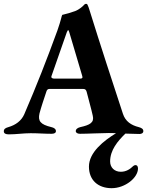

<svg xmlns="http://www.w3.org/2000/svg" viewBox="-24 -699 771 1006"><path d="M703 -33C663 -43 633 -63 620 -103C564 -273 501 -466 445 -646C442 -657 439 -664 435 -673C433 -678 430 -679 427 -679C425 -679 422 -678 419 -676C411 -667 393 -650 370 -641C345 -632 327 -627 302 -621C299 -617 296 -594 277 -540C221 -386 168 -251 103 -100C88 -66 58 -44 20 -33C6 -29 -4 -24 -4 -11C-4 1 7 5 22 5C62 5 97 -1 137 -1C177 -1 207 2 246 2C261 2 269 -3 269 -12C269 -23 259 -30 245 -33C187 -47 174 -65 183 -105C192 -139 206 -180 218 -216C221 -227 225 -233 235 -233H412C423 -233 427 -228 430 -218C440 -177 454 -130 462 -93C471 -57 447 -44 397 -33C384 -30 373 -23 373 -12C373 -3 383 2 395 2C436 2 506 -2 545 -2C556 -2 570 -2 584 -1C520 38 442 99 442 174C442 245 490 287 561 287C632 287 699 232 699 184C699 171 693 166 686 166C682 166 677 168 674 171C658 187 637 201 609 201C576 201 553 179 553 147C553 87 593 40 633 1C661 2 688 3 707 3C718 3 727 -2 727 -12C727 -24 717 -29 703 -33ZM393 -287H263C254 -287 245 -289 245 -296C245 -299 246 -302 247 -304L326 -530C329 -536 331 -541 333 -541C335 -541 337 -537 339 -530L406 -304C407 -300 408 -298 408 -294C408 -289 404 -287 393 -287Z"/></svg>

Font: EB Garamond
Style: Bold
Weight: 700
Designer: Georg Duffner and Octavio Pardo
Foundry: Georg Duffner
Version: Version 1.000;PS 001.000;hotconv 1.0.88;makeotf.lib2.5.64775